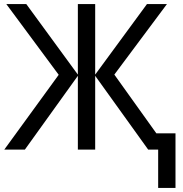

<svg xmlns="http://www.w3.org/2000/svg" viewBox="-20 -734 899 942"><path d="M799 -714H701L447 -368V-714H362V-368L109 -714H11L268 -367L1 0H102L362 -362V0H447V-362L707 0H756V188H841V-80H747L541 -368Z"/></svg>

Font: Noto Sans Thai
Style: Regular
Weight: 400
Designer: Monotype Design Team
Foundry: Monotype Imaging Inc.
Version: Version 1.901